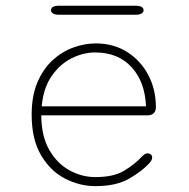

<svg xmlns="http://www.w3.org/2000/svg" viewBox="-20 -639 659 670"><path d="M313 10.5Q257.5 10.5 206.5 -16Q155.5 -42.5 123 -97.8Q90.5 -153 90.5 -239Q90.5 -304.5 110.5 -351.5Q130.5 -398.5 163.5 -428.8Q196.5 -459 236 -473.2Q275.5 -487.5 314 -487.5Q376.5 -487.5 423.8 -457.5Q471 -427.5 497.5 -377.2Q524 -327 524 -265Q524 -251 516.2 -243.8Q508.5 -236.5 495 -236.5H124Q124.5 -164 151.8 -116.2Q179 -68.5 222.2 -44.8Q265.5 -21 313 -21Q377 -21 414 -43.8Q451 -66.5 472 -89.5Q478.5 -96.5 483.8 -100.2Q489 -104 495 -104Q501 -104 506 -100.2Q511 -96.5 511 -90Q511 -85 508.5 -79.8Q506 -74.5 500.5 -69Q476 -42 431 -15.8Q386 10.5 313 10.5ZM125.5 -268H489.5Q486 -353.5 439 -404.8Q392 -456 312 -456Q271 -456 230.2 -435.8Q189.5 -415.5 160.5 -374Q131.5 -332.5 125.5 -268ZM158 -603.5Q158 -611 165.2 -615Q172.5 -619 186.5 -619H452.5Q466.5 -619 473.8 -615Q481 -611 481 -603.5Q481 -596 473.8 -591.8Q466.5 -587.5 452.5 -587.5H186.5Q172.5 -587.5 165.2 -591.8Q158 -596 158 -603.5Z"/></svg>

Font: Sono Monospace ExtraLight
Style: Regular
Weight: 250
Version: Version 2.112